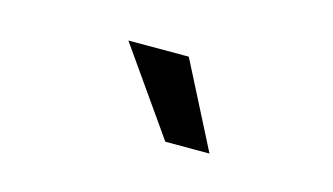

<svg xmlns="http://www.w3.org/2000/svg" viewBox="-34 -827 504 291"><g transform="rotate(15 217.5 -681.0)"><path d="M234.4 -614.3 140.6 -748H235.4L303.7 -614.3Z"/></g></svg>

Font: Inter V
Style: Weight 400 Optical size 14.0
Weight: 400
Designer: Rasmus Andersson
Foundry: rsms
Version: Version 4.000;git-4fc901f